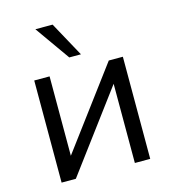

<svg xmlns="http://www.w3.org/2000/svg" viewBox="-116 -884 876 979"><g transform="rotate(-15 322.0 -395.0)"><path d="M87.9 0V-539.1H168.9V-120.1L481.4 -539.1H555.7V0H474.6V-418L163.1 0ZM161.1 -790H252L352.5 -606.4H291Z"/></g></svg>

Font: Min Sans
Style: Regular
Weight: 400
Designer: Jinseong-Kim, NotoSansCJK, Nunito
Foundry: Jinseong-Kim
Version: Version 1.400;Glyphs 3.1.2 (3151)